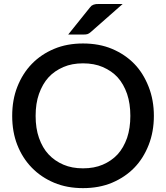

<svg xmlns="http://www.w3.org/2000/svg" viewBox="-20 -949 844 976"><path d="M735.8 -212.4Q709 -144 663.1 -96.7Q616.2 -48.3 549.3 -20Q483.9 7.3 401.9 7.3Q320.3 7.3 255.4 -20Q189 -47.9 141.6 -96.7Q93.8 -146 67.9 -212.4Q42 -278.3 42 -359.9Q42 -441.4 67.9 -507.3Q94.7 -575.7 141.6 -624Q189 -672.9 255.4 -700.7Q320.3 -728 401.9 -728Q483.9 -728 549.3 -700.7Q616.2 -672.4 663.1 -624Q708.5 -577.1 735.8 -507.3Q762.2 -439.9 762.2 -359.9Q762.2 -279.8 735.8 -212.4ZM626 -471.7Q608.4 -522 578.1 -555.7Q548.3 -588.4 502 -608.4Q459 -627 401.9 -627Q345.7 -627 302.7 -608.4Q256.3 -588.4 226.6 -555.7Q196.3 -522.5 178.2 -471.7Q161.1 -423.3 161.1 -359.9Q161.1 -296.4 178.2 -248Q196.3 -196.8 226.6 -164.6Q257.8 -130.9 302.7 -111.8Q345.7 -93.3 401.9 -93.3Q459 -93.3 502 -111.8Q546.9 -130.9 578.1 -164.6Q607.9 -197.3 626 -248Q642.6 -297.4 642.6 -359.9Q642.6 -422.4 626 -471.7ZM483.4 -928.7H603.5L440.9 -785.6Q432.1 -777.8 423.8 -775.4Q416.5 -773.4 403.8 -773.4H326.7L436.5 -910.2Q440.4 -915.5 445.3 -919.9Q447.8 -921.9 455.6 -925.3Q460.4 -927.2 467.8 -928.2Q472.2 -928.7 483.4 -928.7Z"/></svg>

Font: Lato-SemiBold
Style: Regular
Weight: 500
Designer: Lukasz Dziedzic with Adam Twardoch and Botio Nikoltchev
Foundry: tyPoland Lukasz Dziedzic
Version: ""